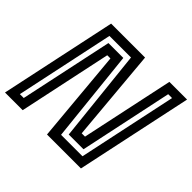

<svg xmlns="http://www.w3.org/2000/svg" viewBox="-177 -893 1086 1086"><g transform="rotate(45 366.0 -350.0)"><path d="M54 -53H85L204 -611.5H323L381.5 -55H553L678.5 -646H647.5L529 -87H411L352 -644H179.5ZM-12 0 137 -700H408.5L458 -143.5H484.5L603 -700H744.5L595.5 0H324L273.5 -558H248L129.5 0Z"/></g></svg>

Font: Tourney SemiBold
Style: Italic
Weight: 600
Italic angle: -12°
Version: Version 1.015